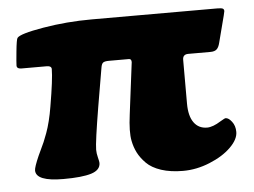

<svg xmlns="http://www.w3.org/2000/svg" viewBox="-42 -540 797 603"><g transform="rotate(-5 356.5 -238.5)"><path d="M542.5 -198.2Q542.5 -159.2 557.4 -138.4Q572.3 -117.7 599.1 -117.7Q617.2 -117.7 642.6 -133.8Q656.2 -142.1 659.2 -142.1Q668.5 -142.1 678.7 -128.9Q689 -115.7 689 -96.2Q689 -72.8 663.6 -47.9Q638.2 -22.9 596.4 -5.9Q554.7 11.2 512.2 11.2Q472.7 11.2 443.1 1.5Q413.6 -8.3 397 -25.1Q380.4 -42 371.6 -59.3Q362.8 -76.7 358.9 -96.7Q353 -125 360.4 -180.2L380.9 -343.3Q380.9 -353.5 373 -353.5H310.1Q296.9 -353.5 291.7 -349.9Q286.6 -346.2 284.7 -334L264.2 -213.9Q245.6 -102.5 245.6 -78.6Q245.6 -67.4 249 -54.2Q252.4 -41 252.4 -36.6Q252.4 -14.2 223.4 -5.1Q194.3 3.9 135.7 3.9Q48.8 3.9 48.8 -30.8Q48.8 -41 64 -75.7Q64.9 -78.1 72 -92.8Q79.1 -107.4 83.3 -117.2Q87.4 -127 93.8 -144Q100.1 -161.1 105.2 -181.9Q110.4 -202.6 114.3 -226.6Q128.9 -312 128.9 -343.3Q128.9 -353.5 113.3 -353.5H34.7Q19.5 -353.5 19.5 -363.8Q19.5 -371.6 23.2 -408.7Q26.9 -445.8 30.3 -450.2Q39.1 -462.4 113.8 -475.1Q188.5 -487.8 267.1 -487.8H662.6Q676.3 -487.8 680.4 -485.6Q684.6 -483.4 684.6 -477.5L681.6 -463.9L659.7 -379.4Q656.7 -366.7 650.4 -360.1Q644 -353.5 629.9 -353.5H560.1Q542.5 -353.5 542.5 -336.4Z"/></g></svg>

Font: Cooper* ExtraBold
Style: Regular
Weight: 800
Designer: Owen Earl
Foundry: indestructible type*
Version: Version 0.001